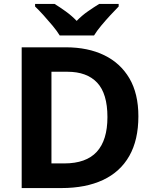

<svg xmlns="http://www.w3.org/2000/svg" viewBox="-20 -954 780 974"><path d="M682 -364Q682 -244 636 -163Q590 -82 502.5 -41Q415 0 292 0H90V-714H314Q426 -714 508.5 -674Q591 -634 636.5 -556.5Q682 -479 682 -364ZM525 -360Q525 -479 473 -534.5Q421 -590 322 -590H241V-125H306Q417 -125 471 -184Q525 -243 525 -360ZM283 -774Q269 -797 246.5 -824Q224 -851 200.5 -877Q177 -903 158 -921V-934H257Q283 -918 313 -896.5Q343 -875 369 -848Q395 -875 426 -896.5Q457 -918 483 -934H582V-921Q564 -903 540 -877Q516 -851 493.5 -824Q471 -797 457 -774Z"/></svg>

Font: Noto Sans Cham
Style: Regular
Weight: 400
Designer: Monotype Design Team
Foundry: Monotype Imaging Inc.
Version: Version 2.002